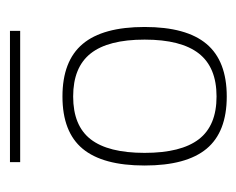

<svg xmlns="http://www.w3.org/2000/svg" viewBox="-66 -640 486 395"><g transform="rotate(90 177.5 -442.0)"><path d="M35 -496Q35 -582 70 -623.5Q105 -665 178 -665Q251 -665 285.5 -623.5Q320 -582 320 -496Q320 -410 285.5 -368.5Q251 -327 178 -327Q105 -327 70 -368.5Q35 -410 35 -496ZM294 -496Q294 -571 266 -607.5Q238 -644 178 -644Q118 -644 89.5 -607.5Q61 -571 61 -496Q61 -421 89.5 -385Q118 -349 178 -349Q238 -349 266 -385Q294 -421 294 -496ZM43 -240H313V-219H43Z"/></g></svg>

Font: Work Sans ExtraLight
Style: Regular
Weight: 280
Designer: Wei Huang
Foundry: Wei Huang
Version: Version 1.500